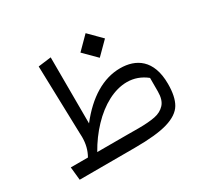

<svg xmlns="http://www.w3.org/2000/svg" viewBox="-145 -888 1132 1079"><g transform="rotate(-30 421.0 -348.5)"><path d="M441.4 -0.5C535.2 -0.5 606.4 -7.8 655.3 -22.5C704.1 -37.1 737.8 -59.6 755.9 -90.3C773.9 -121.1 782.7 -163.6 782.7 -218.8C782.7 -376 694.3 -429.2 592.8 -429.2C482.9 -429.2 378.9 -365.7 287.1 -248L286.1 -677.2L202.1 -666.5L214.4 -226.6C214.8 -215.3 215.3 -207.5 215.3 -202.1C215.3 -157.2 206.1 -120.6 186 -85H74.7L83.5 0ZM711.9 -210C711.9 -173.3 703.6 -146.5 687 -128.4C670.4 -110.4 648.4 -98.6 621.1 -93.3C593.3 -87.9 557.6 -85 513.2 -85L441.4 -85.4H246.6C274.4 -134.8 306.6 -178.7 343.8 -217.8C417.5 -295.4 504.4 -342.8 586.4 -342.8C632.8 -342.8 674.8 -327.6 711.9 -297.9ZM444.3 -616.7 523.9 -537.1 603.5 -616.7 523.9 -696.8Z"/></g></svg>

Font: SG Kara Light
Style: Regular
Weight: 400
Designer: Damoon Khanjanzadeh
Version: Version 1.000